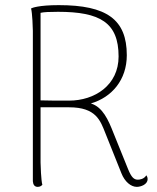

<svg xmlns="http://www.w3.org/2000/svg" viewBox="-20 -720 612 748"><path d="M550 -37C541 -22 524 -20 517 -20C502 -20 492 -29 479 -61L422 -202C402 -253 380 -303 334 -317C416 -341 474 -409 474 -505C474 -644 396 -700 209 -700C130 -700 104 -689 101 -687C106 -670 108 -609 108 -600V-14C109 0 115 8 127 8C136 8 141 4 145 0C140 -17 138 -78 138 -87V-302H249C355 -302 371 -250 391 -200L453 -45C466 -12 490 8 513 8C528 8 555 -1 555 -22C555 -27 554 -32 550 -37ZM138 -329V-670C150 -673 173 -674 206 -674C370 -674 442 -632 442 -500C442 -388 349 -328 249 -328C201 -328 166 -328 138 -329Z"/></svg>

Font: Arima Koshi Thin
Style: Regular
Weight: 250
Designer: Joana Correia and Natanael Gama
Foundry: NDISCOVER
Version: Version 1.019;PS 001.019;hotconv 1.0.88;makeotf.lib2.5.64775